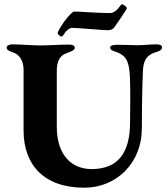

<svg xmlns="http://www.w3.org/2000/svg" viewBox="-20 -862 785 896"><path d="M268 -691C271 -691 278 -702 286 -713C294 -722 305 -732 316 -732C342 -732 461 -721 483 -721C491 -721 506 -723 514 -735C520 -743 572 -819 572 -823C572 -830 556 -842 549 -842C545 -842 539 -831 529 -820C520 -810 508 -801 494 -801C462 -801 434 -803 410 -804C382 -805 352 -808 327 -808C308 -808 249 -721 249 -707C249 -703 261 -691 268 -691ZM373 14C522 14 641 -99 642 -262C642 -350 643 -430 647 -531C649 -579 664 -606 709 -619C727 -624 736 -631 736 -640C736 -652 725 -655 710 -655C672 -655 657 -651 620 -651C589 -651 572 -653 524 -653C506 -653 494 -649 494 -639C494 -626 519 -622 534 -615C572 -596 585 -572 587 -483C589 -422 587 -344 587 -292C587 -145 528 -73 407 -73C318 -73 245 -134 245 -271V-533C245 -578 262 -601 282 -610C304 -620 329 -625 329 -639C329 -649 318 -654 302 -654C264 -654 205 -650 167 -650C128 -650 79 -655 37 -655C22 -655 11 -649 11 -640C11 -631 19 -624 39 -618C72 -609 90 -575 90 -538V-253C90 -93 185 14 373 14Z"/></svg>

Font: EB Garamond
Style: Bold
Weight: 700
Designer: Georg Duffner and Octavio Pardo
Foundry: Georg Duffner
Version: Version 1.000;PS 001.000;hotconv 1.0.88;makeotf.lib2.5.64775